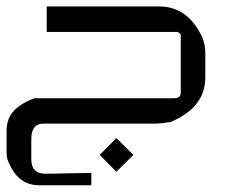

<svg xmlns="http://www.w3.org/2000/svg" viewBox="-20 -376 693 584"><path d="M122.1 -356.4H463.9Q551.3 -356.4 595.2 -262.7Q604.5 -239.3 604.5 -215.8V-140.6Q604.5 -49.3 499 -4.9Q469.7 0 450.2 0H112.3Q75.2 0 75.2 46.9V107.9Q75.2 152.3 117.2 152.3H131.3L257.8 149.9V187.5H98.6Q31.2 187.5 2.4 107.9Q0 98.6 0 88.9V21Q0 -29.3 43.5 -56.6Q60.5 -68.4 84.5 -77.1H508.8Q529.8 -77.1 529.8 -93.8V-269.5Q529.8 -272.9 520.5 -278.8H122.1ZM334 146.5 283.2 95.2 334 43.9 385.7 95.2Z"/></svg>

Font: Kadhim
Style: Regular
Weight: 400
Designer: Developer/ Husham Jawad
Version: Version 1.00;December 29, 2020;FontCreator 13.0.0.2683 32-bi